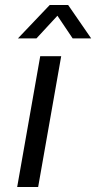

<svg xmlns="http://www.w3.org/2000/svg" viewBox="-20 -749 385 769"><path d="M51.8 -595.2 179.2 -729H252.9L345.2 -595.2H271L210 -686L126 -595.2ZM48.8 0 141.1 -523.9H225.1L132.8 0Z"/></svg>

Font: Hubot Sans
Style: Italic
Weight: 400
Italic angle: -10°
Designer: Deni Anggara
Foundry: GitHub
Version: Version 1.001;gftools[0.9.31]